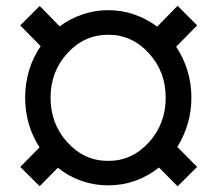

<svg xmlns="http://www.w3.org/2000/svg" viewBox="-20 -638 751 671"><path d="M535.6 -52.7Q498 -22.5 452.9 -6.3Q407.7 9.8 358.4 9.8Q309.1 9.8 263.9 -6.1Q218.8 -22 182.1 -51.8L118.7 12.7L50.8 -54.7L118.2 -123Q93.8 -160.2 80.8 -204.3Q67.9 -248.5 67.9 -296.9Q67.9 -346.7 81.8 -392.6Q95.7 -438.5 122.1 -476.6L50.8 -549.3L118.7 -617.2L188.5 -545.9Q224.6 -572.8 268.1 -587.6Q311.5 -602.5 358.4 -602.5Q405.8 -602.5 449.2 -587.4Q492.7 -572.3 529.3 -544.9L600.6 -617.7L668.9 -549.3L595.7 -474.6Q621.1 -436.5 635 -391.4Q648.9 -346.2 648.9 -296.9Q648.9 -249 636 -205.3Q623 -161.6 599.6 -124.5L668.9 -54.7L600.6 13.2ZM156.7 -296.9Q156.7 -205.1 215.6 -140.4Q274.4 -75.7 358.4 -75.7Q441.4 -75.7 500.2 -140.4Q559.1 -205.1 559.1 -296.9Q559.1 -387.7 500.2 -452.1Q441.4 -516.6 358.4 -516.6Q274.4 -516.6 215.6 -452.1Q156.7 -387.7 156.7 -296.9Z"/></svg>

Font: GeogebraSans
Style: Regular
Weight: 400
Designer: Google
Version: Version 1.100140; 2013